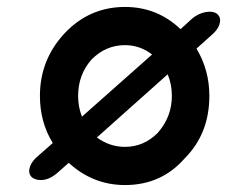

<svg xmlns="http://www.w3.org/2000/svg" viewBox="-20 -533 680 553"><path d="M604 -494Q616 -485 613.5 -469Q611 -453 596 -438L546 -393Q583 -331 583 -257Q583 -148 512 -77Q445 0 340 0Q248 0 178 -64L144 -34Q117 -11 89 -15Q80 -17 75 -20Q62 -29 64.5 -45.5Q67 -62 83 -78L132 -121Q95 -181 95 -257Q95 -360 165 -436Q237 -513 340 -513Q433 -513 500 -449L534 -480Q551 -494 571.5 -498Q592 -502 604 -494ZM205 -257Q205 -225 216 -197L418 -376Q383 -403 340 -403Q285 -403 244 -362Q205 -318 205 -257ZM475 -257Q475 -290 463 -319L259 -137Q296 -110 340 -110Q394 -110 434 -150Q475 -196 475 -257Z"/></svg>

Font: Quicksand
Style: Bold
Weight: 700
Designer: Andrew Paglinawan
Foundry: Andrew Paglinawan
Version: 1.002